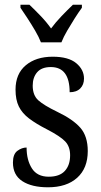

<svg xmlns="http://www.w3.org/2000/svg" viewBox="-20 -786 428 816"><path d="M184 10Q115 10 75 -16Q35 -42 35 -95Q35 -131 54 -145Q73 -159 93 -159Q93 -106 115.5 -70.5Q138 -35 187 -35Q233 -35 255.5 -59.5Q278 -84 278 -126Q278 -163 257 -185Q236 -207 180 -236Q133 -260 103.5 -282.5Q74 -305 60 -333.5Q46 -362 46 -405Q46 -472 89.5 -508.5Q133 -545 204 -545Q271 -545 304 -517.5Q337 -490 337 -452Q337 -426 321 -410Q305 -394 276 -394Q276 -501 196 -501Q157 -501 138 -479Q119 -457 119 -422Q119 -381 143 -359.5Q167 -338 223 -311Q290 -279 321.5 -243Q353 -207 353 -144Q353 -71 308 -30.5Q263 10 184 10ZM154 -606Q145 -629 129.5 -655.5Q114 -682 97 -708Q80 -734 67 -753V-766H105Q128 -744 153 -718Q178 -692 197 -665Q217 -692 242 -718Q267 -744 290 -766H328V-753Q314 -734 297.5 -708Q281 -682 265.5 -655.5Q250 -629 241 -606Z"/></svg>

Font: Noto Serif Ethiopic Condensed
Style: Regular
Weight: 400
Width: 3
Designer: Monotype Design Team
Foundry: Monotype Imaging Inc.
Version: Version 2.102; ttfautohint (v1.8.4.7-5d5b)